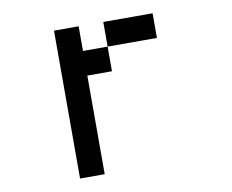

<svg xmlns="http://www.w3.org/2000/svg" viewBox="-81 -854 1161 959"><g transform="rotate(-10 500.0 -375.0)"><path d="M250 -750H375V-625H500V-500H375V0H250ZM500 -625V-750H750V-625Z"/></g></svg>

Font: Dogica
Style: Regular
Weight: 400
Monospace: yes
Designer: Roberto Mocci
Version: Version 001.012